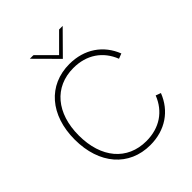

<svg xmlns="http://www.w3.org/2000/svg" viewBox="-247 -1043 1192 1192"><g transform="rotate(-45 349.0 -447.0)"><path d="M372.5 7.5C503.5 7.5 603 -61.5 647 -175L613.5 -187.5C574 -86.5 488.5 -27.5 372.5 -27.5C205.5 -27.5 100 -152.5 100 -349C100 -544 205.5 -669.5 372.5 -669.5C488.5 -669.5 574 -610.5 613.5 -509.5L647 -522.5C603 -635.5 503.5 -704.5 372.5 -704.5C186.5 -704.5 64 -563.5 64 -349C64 -133.5 186.5 7.5 372.5 7.5ZM222 -901 366.5 -755.5 510.5 -901H479L366.5 -788.5L253.5 -901Z"/></g></svg>

Font: HK Grotesk ExtraLight
Style: Regular
Weight: 200
Designer: Alfredo Marco Pradil
Foundry: Hanken Design Co.
Version: Version 3.001;FEAKit 1.0